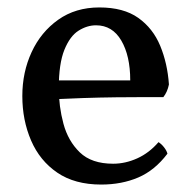

<svg xmlns="http://www.w3.org/2000/svg" viewBox="-20 -487 514 516"><path d="M252 9Q181 9 134 -23Q87 -55 63.5 -109.5Q40 -164 40 -229Q40 -293 65 -347Q90 -401 136.5 -434Q183 -467 247 -467Q312 -467 351.5 -439Q391 -411 410.5 -364Q430 -317 434 -260Q430 -240 419 -226Q402 -226 368 -226Q334 -226 291 -225.5Q248 -225 203 -223.5Q158 -222 118 -220V-271H330Q330 -337 306 -378Q282 -419 238 -419Q214 -419 191 -404.5Q168 -390 153 -353Q138 -316 138 -250Q138 -201 150.5 -154.5Q163 -108 194.5 -77.5Q226 -47 284 -47Q317 -47 349 -61.5Q381 -76 406 -105Q414 -100 421 -91Q428 -82 430 -74Q396 -29 351.5 -10Q307 9 252 9Z"/></svg>

Font: Vollkorn
Style: Regular
Weight: 400
Designer: Friedrich Althausen
Foundry: Friedrich Althausen
Version: Version 4.104